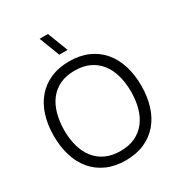

<svg xmlns="http://www.w3.org/2000/svg" viewBox="-223 -1103 1168 1261"><g transform="rotate(-30 361.5 -472.5)"><path d="M328.2 -805 268.5 -960H331.5L391.2 -805ZM361.7 15Q442.3 15 504.2 -12.5Q566.2 -40 608.2 -89.5Q650.2 -139 671.8 -208Q693.3 -277 693.3 -360Q693.3 -443 671.8 -512Q650.2 -581 608.2 -630.5Q566.2 -680 504.2 -707.5Q442.3 -735 361.7 -735Q281 -735 219.1 -707.5Q157.2 -680 115.2 -630.5Q73.2 -581 51.6 -512Q30 -443 30 -360Q30 -277 51.6 -208Q73.2 -139 115.2 -89.5Q157.2 -40 219.1 -12.5Q281 15 361.7 15ZM361.7 -55.7Q298.2 -55.7 250.5 -77.8Q202.8 -100 171 -140.2Q139.2 -180.5 123.4 -236.6Q107.7 -292.7 108 -360Q108.7 -427.5 124.6 -483.5Q140.5 -539.5 172 -579.8Q203.5 -620 250.8 -642.2Q298.2 -664.3 361.7 -664.3Q425.2 -664.3 472.7 -642.2Q520.2 -620 551.8 -579.8Q583.5 -539.5 599.4 -483.5Q615.3 -427.5 615.3 -360Q615.3 -292.7 599.4 -236.6Q583.5 -180.5 551.8 -140.2Q520.2 -100 472.7 -77.8Q425.2 -55.7 361.7 -55.7Z"/></g></svg>

Font: Vela Sans GX ExtLt
Style: Regular
Weight: 200
Designer: Principal design: Mikhail Sharanda - project Manrope.
Design modification: Ravid Balaliev
Foundry: Mikhail Sharanda
Version: Version 1.001